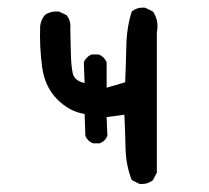

<svg xmlns="http://www.w3.org/2000/svg" viewBox="-20 -474 540 497"><path d="M341 2 321 -8Q306 -46 305 -90Q304 -134 302 -177L256 -171L258 -122Q252 -108 238 -103H221Q207 -108 201 -122L199 -179Q160 -185 128 -217Q96 -249 89 -301Q82 -353 84 -407Q86 -423 96 -435Q111 -446 133 -444L152 -435Q164 -421 162 -399Q163 -364 163.5 -335Q164 -306 168 -285.5Q172 -265 199 -259L197 -313Q203 -327 217 -333H236Q250 -327 256 -313V-247L304 -261Q306 -308 307 -355.5Q308 -403 321 -444Q335 -456 356 -454L376 -444Q392 -421 386 -390V-27L376 -8Q362 4 341 2Z"/></svg>

Font: Kosefont JP
Style: Regular
Weight: 400
Designer: Nozomi Seto 瀬戸のぞみ
Version: Version 3.00;June 19, 2020